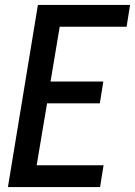

<svg xmlns="http://www.w3.org/2000/svg" viewBox="-20 -755 545 775"><path d="M12 0 133 -735H505L491 -647H221L184 -426H397L383 -338H170L128 -88H398L384 0Z"/></svg>

Font: Iosevka SS18 Semibold
Style: Italic
Weight: 600
Italic angle: -9°
Monospace: yes
Designer: Belleve Invis
Foundry: Belleve Invis
Version: Version 25.1.1; ttfautohint (v1.8.4)